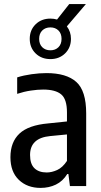

<svg xmlns="http://www.w3.org/2000/svg" viewBox="-20 -910 496 939"><path d="M178.5 9Q113 9 72 -30.5Q31 -70 31 -141Q31 -215 75 -256.5Q119 -298 216 -306.5L307.5 -316V-360Q307.5 -425 279.2 -448.5Q251 -472 191 -472Q164 -472 130.5 -467Q97 -462 64 -451V-531.5Q95 -541.5 134 -547Q173 -552.5 207 -552.5Q305 -552.5 353.2 -509.2Q401.5 -466 401.5 -355.5V0H322L314.5 -59H309Q287 -23.5 253.2 -7.2Q219.5 9 178.5 9ZM127 -152Q127 -108 148.5 -87.2Q170 -66.5 208.5 -66.5Q233 -66.5 259.5 -78.5Q286 -90.5 307.5 -123V-252.5L225 -244.5Q127 -235 127 -152ZM226.5 -621Q182.5 -621 154 -649Q125.5 -677 125.5 -720Q125.5 -763 154 -791Q182.5 -819 226.5 -819Q243.5 -819 259 -814.5L318.5 -890H400L307 -781Q327 -755 327 -720Q327 -677 298.5 -649Q270 -621 226.5 -621ZM226.5 -664Q250.5 -664 265.8 -679Q281 -694 281 -720Q281 -746 265.8 -761Q250.5 -776 226.5 -776Q202 -776 186.8 -761Q171.5 -746 171.5 -720Q171.5 -694 186.8 -679Q202 -664 226.5 -664Z"/></svg>

Font: Encode Sans Cnd Md
Style: Regular
Weight: 500
Width: 3
Designer: Multiple Designers
Foundry: Impallari Type
Version: Version 3.002; ttfautohint (v1.8.3) -l 8 -r 50 -G 200 -x 14 